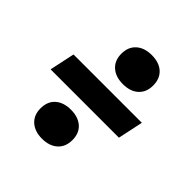

<svg xmlns="http://www.w3.org/2000/svg" viewBox="-176 -808 912 912"><g transform="rotate(45 280.0 -352.0)"><path d="M437 -579Q437 -534 408.5 -508Q380 -482 330 -482Q281 -482 252 -508Q223 -534 223 -579Q223 -625 252 -651Q281 -677 330 -677Q380 -677 408.5 -651Q437 -625 437 -579ZM349 -125Q349 -79 320 -53Q291 -27 242 -27Q193 -27 164 -53Q135 -79 135 -124Q135 -171 164 -196.5Q193 -222 242 -222Q291 -222 320 -196.5Q349 -171 349 -125ZM524 -416 497 -289H38L65 -416Z"/></g></svg>

Font: Roboto Serif ExtraBold
Style: Italic
Weight: 800
Italic angle: -10°
Version: Version 1.007